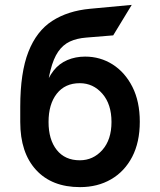

<svg xmlns="http://www.w3.org/2000/svg" viewBox="-20 -755 656 787"><path d="M308 12Q192.5 12 127.8 -58.5Q63 -129 63 -255V-317Q63 -457.5 96.5 -542.8Q130 -628 194 -669.2Q258 -710.5 349 -719L520 -735L444 -610L334 -601Q295 -598 266.5 -584.8Q238 -571.5 218.5 -543.2Q199 -515 187 -467Q185 -458 183.2 -451Q181.5 -444 180 -435Q184 -442.5 189 -450.5Q194 -458.5 200 -466Q222.5 -494.5 256 -508.8Q289.5 -523 329 -523Q391 -523 441.8 -490.8Q492.5 -458.5 522.8 -398.8Q553 -339 553 -256Q553 -172 521.8 -112Q490.5 -52 435.2 -20Q380 12 308 12ZM307 -98Q362 -98 399.5 -140.2Q437 -182.5 437 -255Q437 -328 399.5 -371Q362 -414 307 -414Q246.5 -414 212.8 -371Q179 -328 179 -255Q179 -182.5 212.8 -140.2Q246.5 -98 307 -98Z"/></svg>

Font: Overpass Mono Light
Style: Regular
Weight: 300
Monospace: yes
Designer: Delve Withrington, Dave Bailey
Foundry: Delve Fonts LLC
Version: Version 4.000